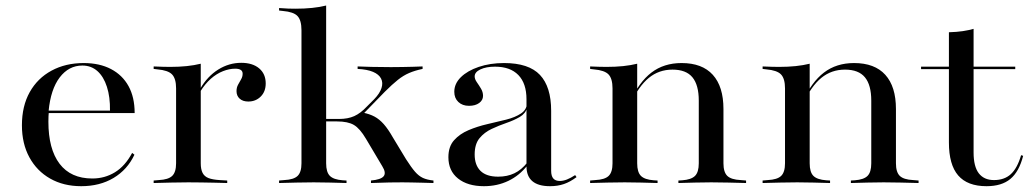

<svg xmlns="http://www.w3.org/2000/svg" viewBox="-20 -652 3665 684"><path d="M269.4 11.3Q206.5 11.3 158.9 -15.7Q111.3 -42.7 84.7 -91.5Q58.1 -140.3 58.1 -205.6Q58.1 -274.2 85.9 -323.8Q113.7 -373.4 163.7 -400.4Q213.7 -427.4 278.2 -427.4Q334.7 -427.4 375.4 -406Q416.1 -384.7 437.9 -345.2Q459.7 -305.6 459.7 -249.2H116.9L116.1 -258.1H371.8Q372.6 -306.5 360.9 -342.7Q349.2 -379 327 -398.8Q304.8 -418.5 273.4 -418.5Q225 -418.5 192.7 -376.2Q160.5 -333.9 153.2 -256.5L154 -254.8Q153.2 -246.8 152.8 -237.9Q152.4 -229 152.4 -218.5Q152.4 -121 192.3 -68.5Q232.3 -16.1 308.9 -16.1Q353.2 -16.1 389.5 -38.3Q425.8 -60.5 450.8 -107.3L458.9 -100.8Q433.9 -47.6 384.7 -18.1Q335.5 11.3 269.4 11.3Z M650.8 -2.4Q618.5 -2.4 589.9 -1.6Q561.3 -0.8 527.4 0V-8.9L546 -10.5Q579.8 -12.1 593.5 -25.4Q607.3 -38.7 607.3 -70.2V-207.3H695.2V-70.2Q695.2 -49.2 701.6 -36.3Q708.1 -23.4 722.6 -17.7Q737.1 -12.1 762.1 -10.5L789.5 -8.9V0Q764.5 -0.8 741.9 -1.2Q719.4 -1.6 697.2 -2Q675 -2.4 650.8 -2.4ZM607.3 -207.3V-337.1Q607.3 -371.8 593.1 -386.7Q579 -401.6 541.1 -404.8L527.4 -406.5V-415.3Q547.6 -414.5 560.1 -414.1Q572.6 -413.7 586.3 -413.7Q617.7 -413.7 645.2 -416.5Q672.6 -419.4 695.2 -425V-415.3V-207.3ZM864.5 -290.3Q845.2 -290.3 833.9 -300.4Q822.6 -310.5 822.6 -327.4Q822.6 -340.3 828.2 -350.4Q833.9 -360.5 839.1 -369.8Q844.4 -379 844.4 -389.5Q844.4 -407.3 817.7 -407.3Q796.8 -407.3 774.2 -398.4Q751.6 -389.5 731 -371.4Q710.5 -353.2 693.5 -325.8V-336.3Q719.4 -380.6 757.7 -404.4Q796 -428.2 839.5 -428.2Q879.8 -428.2 903.2 -408.5Q926.6 -388.7 926.6 -354.8Q926.6 -325.8 908.9 -308.1Q891.1 -290.3 864.5 -290.3Z M1097.6 -2.4Q1065.3 -2.4 1036.7 -1.6Q1008.1 -0.8 974.2 0V-8.9L992.7 -10.5Q1026.6 -12.1 1040.3 -25.4Q1054 -38.7 1054 -70.2V-207.3H1141.9V-70.2Q1141.9 -38.7 1155.2 -25.4Q1168.5 -12.1 1200.8 -9.7L1214.5 -8.9V0Q1182.3 -0.8 1155.2 -1.6Q1128.2 -2.4 1097.6 -2.4ZM1054 -207.3V-544.4Q1054 -579.8 1039.9 -594.8Q1025.8 -609.7 987.9 -612.9L974.2 -614.5V-623.4Q994.4 -621.8 1006.9 -621.4Q1019.4 -621 1033.1 -621Q1064.5 -621 1091.9 -623.8Q1119.4 -626.6 1141.9 -632.3V-623.4V-207.3ZM1301.6 0V-8.9Q1337.1 -12.1 1346.8 -24.2Q1356.5 -36.3 1341.9 -59.7L1283.9 -157.3Q1262.1 -194.4 1240.7 -206.9Q1219.4 -219.4 1180.6 -219.4H1133.9V-228.2H1187.9Q1219.4 -228.2 1241.9 -238.3Q1264.5 -248.4 1287.1 -272.6L1312.9 -298.4Q1333.1 -319.4 1339.1 -338.3Q1345.2 -357.3 1337.5 -372.2Q1329.8 -387.1 1308.9 -396Q1287.9 -404.8 1254 -406.5V-415.3Q1273.4 -414.5 1303.6 -413.7Q1333.9 -412.9 1372.6 -412.9Q1394.4 -412.9 1413.7 -413.3Q1433.1 -413.7 1450.8 -414.1Q1468.5 -414.5 1485.5 -415.3V-406.5Q1458.1 -400.8 1437.5 -391.9Q1416.9 -383.1 1397.2 -367.3Q1377.4 -351.6 1350.8 -325L1262.9 -234.7L1272.6 -250.8Q1296.8 -246 1314.1 -236.7Q1331.5 -227.4 1347.2 -209.7Q1362.9 -191.9 1379.8 -162.1L1426.6 -84.7Q1445.2 -55.6 1458.5 -40.3Q1471.8 -25 1486.7 -18.1Q1501.6 -11.3 1524.2 -8.9V0Q1499.2 -0.8 1480.2 -1.2Q1461.3 -1.6 1445.2 -2Q1429 -2.4 1413.7 -2.4Q1391.9 -2.4 1367.3 -2Q1342.7 -1.6 1301.6 0Z M1855.6 -207.3V-298.4Q1855.6 -354.8 1826.6 -384.7Q1797.6 -414.5 1743.5 -414.5Q1712.1 -414.5 1691.5 -404.8Q1671 -395.2 1671 -379.8Q1671 -370.2 1678.6 -359.3Q1686.3 -348.4 1693.5 -336.3Q1700.8 -324.2 1700.8 -310.5Q1700.8 -295.2 1687.1 -285.1Q1673.4 -275 1650.8 -275Q1627.4 -275 1612.9 -288.7Q1598.4 -302.4 1598.4 -325Q1598.4 -354 1621.8 -377Q1645.2 -400 1685.5 -413.7Q1725.8 -427.4 1775.8 -427.4Q1863.7 -427.4 1903.6 -385.1Q1943.5 -342.7 1943.5 -257.3V-207.3ZM1704 11.3Q1646 11.3 1611.7 -16.1Q1577.4 -43.5 1577.4 -91.9Q1577.4 -129.8 1597.6 -152.4Q1617.7 -175 1649.2 -188.3Q1680.6 -201.6 1715.7 -209.7Q1750.8 -217.7 1783.1 -225.8Q1815.3 -233.9 1835.9 -247.6Q1856.5 -261.3 1857.3 -283.9L1858.1 -268.5Q1852.4 -247.6 1831.9 -235.5Q1811.3 -223.4 1784.3 -214.1Q1757.3 -204.8 1731.5 -192.7Q1705.6 -180.6 1688.3 -159.7Q1671 -138.7 1671 -101.6Q1671 -63.7 1691.9 -43.1Q1712.9 -22.6 1754.8 -22.6Q1787.1 -22.6 1812.5 -34.7Q1837.9 -46.8 1858.9 -73.4V-62.9Q1830.6 -26.6 1791.1 -7.7Q1751.6 11.3 1704 11.3ZM1943.5 -43.5Q1943.5 -25 1951.2 -16.1Q1958.9 -7.3 1974.2 -7.3Q1986.3 -7.3 1999.6 -12.5Q2012.9 -17.7 2029 -28.2L2033.9 -21Q2011.3 -4 1989.1 3.6Q1966.9 11.3 1939.5 11.3Q1897.6 11.3 1876.6 -6.5Q1855.6 -24.2 1855.6 -59.7V-207.3H1943.5Z M2205.6 -2.4Q2173.4 -2.4 2144.8 -1.6Q2116.1 -0.8 2082.3 0V-8.9L2100.8 -10.5Q2134.7 -12.1 2148.4 -25.4Q2162.1 -38.7 2162.1 -70.2V-207.3H2250V-70.2Q2250 -38.7 2263.3 -25.4Q2276.6 -12.1 2308.9 -9.7L2322.6 -8.9V0Q2290.3 -0.8 2263.3 -1.6Q2236.3 -2.4 2205.6 -2.4ZM2162.1 -207.3V-337.1Q2162.1 -371.8 2148 -386.7Q2133.9 -401.6 2096 -404.8L2082.3 -406.5V-415.3Q2102.4 -414.5 2114.9 -414.1Q2127.4 -413.7 2141.1 -413.7Q2172.6 -413.7 2200 -416.5Q2227.4 -419.4 2250 -425V-415.3V-207.3ZM2469.4 -207.3V-293.5Q2469.4 -349.2 2446.8 -376.6Q2424.2 -404 2375.8 -404Q2327.4 -404 2291.5 -374.6Q2255.6 -345.2 2226.6 -283.1L2225 -289.5Q2256.5 -359.7 2300.8 -393.5Q2345.2 -427.4 2408.1 -427.4Q2481.5 -427.4 2519.4 -385.5Q2557.3 -343.5 2557.3 -263.7V-207.3ZM2513.7 -2.4Q2483.1 -2.4 2456 -1.6Q2429 -0.8 2396.8 0V-8.9L2410.5 -9.7Q2442.7 -12.1 2456 -25.4Q2469.4 -38.7 2469.4 -70.2V-207.3H2557.3V-70.2Q2557.3 -38.7 2571 -25.4Q2584.7 -12.1 2618.5 -10.5L2637.9 -8.9V0Q2603.2 -0.8 2574.6 -1.6Q2546 -2.4 2513.7 -2.4Z M2820.2 -2.4Q2787.9 -2.4 2759.3 -1.6Q2730.6 -0.8 2696.8 0V-8.9L2715.3 -10.5Q2749.2 -12.1 2762.9 -25.4Q2776.6 -38.7 2776.6 -70.2V-207.3H2864.5V-70.2Q2864.5 -38.7 2877.8 -25.4Q2891.1 -12.1 2923.4 -9.7L2937.1 -8.9V0Q2904.8 -0.8 2877.8 -1.6Q2850.8 -2.4 2820.2 -2.4ZM2776.6 -207.3V-337.1Q2776.6 -371.8 2762.5 -386.7Q2748.4 -401.6 2710.5 -404.8L2696.8 -406.5V-415.3Q2716.9 -414.5 2729.4 -414.1Q2741.9 -413.7 2755.6 -413.7Q2787.1 -413.7 2814.5 -416.5Q2841.9 -419.4 2864.5 -425V-415.3V-207.3ZM3083.9 -207.3V-293.5Q3083.9 -349.2 3061.3 -376.6Q3038.7 -404 2990.3 -404Q2941.9 -404 2906 -374.6Q2870.2 -345.2 2841.1 -283.1L2839.5 -289.5Q2871 -359.7 2915.3 -393.5Q2959.7 -427.4 3022.6 -427.4Q3096 -427.4 3133.9 -385.5Q3171.8 -343.5 3171.8 -263.7V-207.3ZM3128.2 -2.4Q3097.6 -2.4 3070.6 -1.6Q3043.5 -0.8 3011.3 0V-8.9L3025 -9.7Q3057.3 -12.1 3070.6 -25.4Q3083.9 -38.7 3083.9 -70.2V-207.3H3171.8V-70.2Q3171.8 -38.7 3185.5 -25.4Q3199.2 -12.1 3233.1 -10.5L3252.4 -8.9V0Q3217.7 -0.8 3189.1 -1.6Q3160.5 -2.4 3128.2 -2.4Z M3494.4 11.3Q3426.6 11.3 3393.5 -27Q3360.5 -65.3 3360.5 -144.4V-207.3H3448.4V-108.9Q3448.4 -58.9 3466.9 -34.7Q3485.5 -10.5 3521 -10.5Q3558.1 -10.5 3581 -31.5Q3604 -52.4 3617.7 -99.2L3625 -96.8Q3610.5 -40.3 3579.4 -14.5Q3548.4 11.3 3494.4 11.3ZM3360.5 -207.3V-537.1Q3388.7 -537.9 3410.1 -541.1Q3431.5 -544.4 3448.4 -549.2V-207.3ZM3261.3 -405.6V-414.5H3596.8V-405.6Z"/></svg>

Font: Playfair 144pt SemiExpanded Medium
Style: Regular
Weight: 500
Width: 6
Designer: Claus Eggers Sørensen
Foundry: Claus Eggers Sørensen
Version: Version 2.203